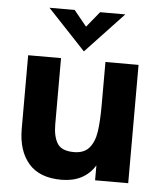

<svg xmlns="http://www.w3.org/2000/svg" viewBox="-51 -742 673 797"><g transform="rotate(5 285.0 -343.5)"><path d="M52 -187V-493H189V-217Q189 -166 207 -137.5Q225 -109 276 -109Q318 -109 339.5 -134Q361 -159 367.5 -202Q374 -245 374 -314V-493H512V0H374V-62Q329 10 234 10Q143 10 97.5 -42.5Q52 -95 52 -187ZM123 -697H228L281 -632L334 -697H439L281 -529Z"/></g></svg>

Font: Hanken Grotesk ExtraBold
Style: Regular
Weight: 800
Designer: Alfredo Marco Pradil
Foundry: Hanken Design Co.
Version: Version 3.014